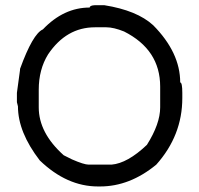

<svg xmlns="http://www.w3.org/2000/svg" viewBox="-20 -708 748 721"><path d="M336.4 -688.5H371.6Q494.6 -668.9 555.2 -613.3Q656.7 -510.7 656.7 -398.4Q664.6 -398.4 664.6 -359.4V-339.8Q664.6 -199.2 566.9 -89.8Q467.3 -7.8 356 -7.8H348.1Q231 -7.8 129.4 -105.5Q47.4 -211.9 47.4 -308.6L43.5 -324.2V-359.4L55.2 -445.3V-449.2Q103 -581.1 141.1 -597.7Q219.2 -679.7 316.9 -679.7Q316.9 -687.5 336.4 -688.5ZM125.5 -371.1V-304.7Q125.5 -209 219.2 -125L250.5 -109.4Q295.4 -89.8 313 -89.8H398.9Q458.5 -94.7 531.7 -164.1Q581.5 -243.2 581.5 -304.7V-382.8Q581.5 -521.5 445.8 -589.8Q406.7 -605.5 379.4 -605.5H336.4Q229 -605.5 160.6 -503.9Q125.5 -447.3 125.5 -371.1Z"/></svg>

Font: LaylaThuluth
Style: Regular
Weight: 400
Version: Version 2.0